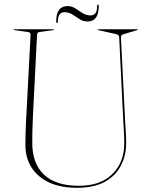

<svg xmlns="http://www.w3.org/2000/svg" viewBox="-20 -832 677 866"><path d="M536 -288 517.5 -665Q517 -669 514.5 -672.5Q512 -676 499.5 -679L423.5 -696Q420.5 -697 420.5 -698Q420.5 -700 423.5 -700H598.5Q601.5 -700 601.5 -698Q601.5 -696.5 595.5 -695L534.5 -677Q529.5 -675.5 527.2 -671.2Q525 -667 525.5 -663L544 -293Q545.5 -266 547.2 -239.5Q549 -213 549 -186Q549 -130.5 525.2 -84.8Q501.5 -39 452.8 -12Q404 15 328 15Q250.5 15 198.5 -10.5Q146.5 -36 120.5 -79.5Q94.5 -123 94.5 -177Q94.5 -192 95 -215.8Q95.5 -239.5 96.5 -263.8Q97.5 -288 98.5 -305L118 -676Q118.5 -686 104 -688L45 -696Q42 -697 42 -698Q42 -700 45 -700H220Q223 -700 223 -698Q223 -697 220 -696L161 -688Q153 -687 150.2 -684.5Q147.5 -682 147 -673L128.5 -308Q126.5 -270.5 126 -239.2Q125.5 -208 125.5 -187Q125.5 -94.5 178.5 -44.2Q231.5 6 336 6Q433 6 486.8 -47Q540.5 -100 540.5 -186Q540.5 -211.5 538.8 -239.2Q537 -267 536 -288ZM374.5 -735Q355 -735 339 -745.5Q323 -756 306.8 -766.5Q290.5 -777 270.5 -777Q241 -777 241 -735Q241 -728 237.5 -728Q233.5 -728 233.5 -735Q233.5 -804.5 284.5 -804.5Q304 -804.5 320 -794Q336 -783.5 352.2 -773Q368.5 -762.5 388.5 -762.5Q418 -762.5 418 -804.5Q418 -811.5 421.5 -811.5Q425.5 -811.5 425.5 -804.5Q425.5 -735 374.5 -735Z"/></svg>

Font: Fraunces 144pt Thin
Style: Regular
Weight: 100
Version: Version 1.000;[f99f86859]